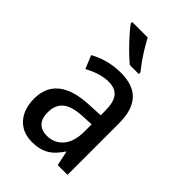

<svg xmlns="http://www.w3.org/2000/svg" viewBox="-230 -856 956 956"><g transform="rotate(45 248.0 -378.0)"><path d="M253.9 -547.9Q341.3 -547.9 383.3 -502Q425.3 -456.1 425.3 -362.8V0H356.4L340.3 -76.7H337.4Q318.8 -48.3 297.9 -29.1Q276.9 -9.8 249.5 0Q222.2 9.8 184.1 9.8Q138.2 9.8 106 -10.3Q73.7 -30.3 56.4 -66.4Q39.1 -102.5 39.1 -150.9Q39.1 -232.4 93.8 -275.6Q148.4 -318.8 254.9 -322.8L332.5 -326.7V-358.4Q332.5 -419.4 310.3 -446.3Q288.1 -473.1 244.1 -473.1Q211.9 -473.1 180.2 -463.1Q148.4 -453.1 115.7 -435.5L86.9 -504.9Q122.1 -524.9 164.8 -536.4Q207.5 -547.9 253.9 -547.9ZM332.5 -262.7 271.5 -259.8Q198.7 -256.3 167 -229.2Q135.3 -202.1 135.3 -151.9Q135.3 -106.9 156.5 -85.7Q177.7 -64.5 213.9 -64.5Q267.1 -64.5 299.8 -102.8Q332.5 -141.1 332.5 -211.9ZM224.1 -766.1Q235.8 -743.2 252.7 -715.6Q269.5 -688 287.8 -662.1Q306.2 -636.2 321.3 -617.7V-606H258.3Q242.2 -619.1 221.7 -638.4Q201.2 -657.7 180.4 -679.4Q159.7 -701.2 142.3 -721.4Q125 -741.7 114.7 -756.3V-766.1Z"/></g></svg>

Font: Open Sans SemiCondensed Medium
Style: Regular
Weight: 500
Width: 4
Designer: Monotype Design Team
Foundry: Monotype Imaging Inc.
Version: Version 3.000